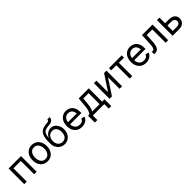

<svg xmlns="http://www.w3.org/2000/svg" viewBox="499 -2654 4737 4737"><g transform="rotate(-45 2867.5 -286.0)"><path d="M510.7 -545.9V0H422.9V-464.8H165.5V0H77.1V-545.9Z M887.2 11.7Q813 11.7 757.1 -23.4Q701.2 -58.6 669.9 -122.1Q638.7 -185.5 638.7 -269.5Q638.7 -355 669.9 -418.7Q701.2 -482.4 757.1 -517.6Q813 -552.7 887.2 -552.7Q961.9 -552.7 1018.1 -517.6Q1074.2 -482.4 1105.5 -418.7Q1136.7 -355 1136.7 -269.5Q1136.7 -185.5 1105.5 -122.1Q1074.2 -58.6 1018.1 -23.4Q961.9 11.7 887.2 11.7ZM887.2 -66.9Q942.4 -66.9 978 -95.2Q1013.7 -123.5 1030.8 -169.7Q1047.9 -215.8 1047.9 -269.5Q1047.9 -323.7 1030.8 -370.4Q1013.7 -417 978 -445.6Q942.4 -474.1 887.2 -474.1Q832.5 -474.1 797.4 -445.6Q762.2 -417 745.1 -370.6Q728 -324.2 728 -269.5Q728 -215.8 745.1 -169.7Q762.2 -123.5 797.4 -95.2Q832.5 -66.9 887.2 -66.9Z M1486.8 11.7Q1416.5 11.7 1360.4 -21.7Q1304.2 -55.2 1271.2 -117.2Q1238.3 -179.2 1238.3 -264.6V-283.2Q1238.3 -367.7 1247.8 -430.4Q1257.3 -493.2 1278.3 -536.9Q1299.3 -580.6 1333.3 -608.4Q1367.2 -636.2 1415.8 -650.6Q1464.4 -665 1529.3 -668.9Q1562.5 -670.9 1579.8 -678Q1597.2 -685.1 1603.5 -697.3Q1609.9 -709.5 1609.9 -727.5H1688Q1688 -687 1672.9 -658.9Q1657.7 -630.9 1623 -615.5Q1588.4 -600.1 1529.3 -595.7Q1455.6 -590.8 1409.7 -572.8Q1363.8 -554.7 1340.3 -509.3Q1316.9 -463.9 1309.6 -376.5H1312Q1326.7 -414.6 1357.2 -447.3Q1387.7 -480 1429.4 -500.2Q1471.2 -520.5 1519 -520.5Q1578.1 -520.5 1626 -486.1Q1673.8 -451.7 1702.1 -392.8Q1730.5 -334 1730.5 -259.8Q1730.5 -182.6 1699 -121.1Q1667.5 -59.6 1612.3 -23.9Q1557.1 11.7 1486.8 11.7ZM1487.8 -65.4Q1536.1 -65.4 1570.8 -88.4Q1605.5 -111.3 1624 -153.8Q1642.6 -196.3 1642.6 -255.4Q1642.6 -314 1625 -356Q1607.4 -397.9 1573.7 -420.7Q1540 -443.4 1492.2 -443.4Q1443.4 -443.4 1405.8 -418.9Q1368.2 -394.5 1347.2 -351.1Q1326.2 -307.6 1326.2 -251Q1326.2 -197.8 1345.7 -155.8Q1365.2 -113.8 1401.4 -89.6Q1437.5 -65.4 1487.8 -65.4Z M2087.9 11.7Q2008.8 11.7 1951.4 -23.4Q1894 -58.6 1863 -121.6Q1832 -184.6 1832 -268.6Q1832 -352.5 1862.3 -416.5Q1892.6 -480.5 1948 -516.6Q2003.4 -552.7 2077.6 -552.7Q2121.1 -552.7 2163.3 -538.3Q2205.6 -523.9 2240 -491.9Q2274.4 -460 2294.9 -407.7Q2315.4 -355.5 2315.4 -279.8V-243.2H1891.6V-317.4H2268.1L2227.1 -290Q2227.1 -343.8 2210.2 -385.5Q2193.4 -427.2 2160.2 -450.9Q2127 -474.6 2077.6 -474.6Q2028.3 -474.6 1993.2 -450.4Q1958 -426.3 1939.5 -387.5Q1920.9 -348.6 1920.9 -304.2V-254.9Q1920.9 -194.3 1941.9 -152.1Q1962.9 -109.9 2000.7 -88.1Q2038.6 -66.4 2088.4 -66.4Q2120.6 -66.4 2147 -75.7Q2173.3 -85 2192.4 -103.8Q2211.4 -122.6 2221.7 -150.4L2306.6 -127Q2293.9 -85.9 2263.7 -54.7Q2233.4 -23.4 2188.7 -5.9Q2144 11.7 2087.9 11.7Z M2383.8 156.7V-81.1H2428.7Q2445.3 -98.1 2457.5 -118.4Q2469.7 -138.7 2478.5 -167Q2487.3 -195.3 2493.7 -235.6Q2500 -275.9 2504.9 -332L2522.9 -545.9H2875V-81.1H2958V156.7H2870.6V0H2471.7V156.7ZM2528.3 -81.1H2787.6V-464.8H2602.5L2590.8 -332Q2583 -245.1 2569.6 -181.9Q2556.2 -118.7 2528.3 -81.1Z M3491.7 0H3403.3V-393.6H3397L3138.2 0H3054.7V-545.9H3142.6V-150.9H3148.9L3408.7 -545.9H3491.7Z M3758.3 0V-467.3H3578.6V-545.9H4024.9V-467.3H3846.2V0Z M4324.7 11.7Q4245.6 11.7 4188.2 -23.4Q4130.9 -58.6 4099.9 -121.6Q4068.8 -184.6 4068.8 -268.6Q4068.8 -352.5 4099.1 -416.5Q4129.4 -480.5 4184.8 -516.6Q4240.2 -552.7 4314.5 -552.7Q4357.9 -552.7 4400.1 -538.3Q4442.4 -523.9 4476.8 -491.9Q4511.2 -460 4531.7 -407.7Q4552.2 -355.5 4552.2 -279.8V-243.2H4128.4V-317.4H4504.9L4463.9 -290Q4463.9 -343.8 4447 -385.5Q4430.2 -427.2 4397 -450.9Q4363.8 -474.6 4314.5 -474.6Q4265.1 -474.6 4230 -450.4Q4194.8 -426.3 4176.3 -387.5Q4157.7 -348.6 4157.7 -304.2V-254.9Q4157.7 -194.3 4178.7 -152.1Q4199.7 -109.9 4237.5 -88.1Q4275.4 -66.4 4325.2 -66.4Q4357.4 -66.4 4383.8 -75.7Q4410.2 -85 4429.2 -103.8Q4448.2 -122.6 4458.5 -150.4L4543.5 -127Q4530.8 -85.9 4500.5 -54.7Q4470.2 -23.4 4425.5 -5.9Q4380.9 11.7 4324.7 11.7Z M4610.8 0V-81.1H4630.4Q4654.3 -81.1 4670.4 -90.3Q4686.5 -99.6 4696.8 -123.5Q4707 -147.5 4712.6 -190.9Q4718.3 -234.4 4721.2 -302.7L4731 -545.9H5099.1V0H5010.7V-464.8H4814.5L4806.2 -272.5Q4802.2 -182.1 4786.4 -121.3Q4770.5 -60.5 4735.8 -30.3Q4701.2 0 4640.6 0Z M5327.6 -350.1H5484.4Q5548.8 -350.1 5593.5 -327.6Q5638.2 -305.2 5661.1 -266.1Q5684.1 -227.1 5684.1 -176.8Q5684.1 -127.4 5660.9 -87.4Q5637.7 -47.4 5593.3 -23.7Q5548.8 0 5484.4 0H5253.4V-545.9H5341.3V-81.1H5484.4Q5532.7 -81.1 5564 -106.7Q5595.2 -132.3 5595.2 -172.9Q5595.2 -215.3 5564 -241.9Q5532.7 -268.6 5484.4 -268.6H5327.6Z"/></g></svg>

Font: Adwaita Sans
Style: Regular
Weight: 400
Designer: Rasmus Andersson
Foundry: rsms
Version: Version 4.001;git-9221beed3